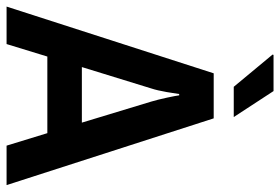

<svg xmlns="http://www.w3.org/2000/svg" viewBox="-154 -698 852 584"><g transform="rotate(90 272.0 -406.0)"><path d="M244 -691 146 -809 147 -812H257L336 -691ZM423 0 385 -124H152L114 0H0L203 -630H340L543 0ZM249 -440 184 -229H353L289 -440Q283 -460 277 -488Q271 -516 270 -525H266Q265 -516 260 -487Q255 -458 249 -440Z"/></g></svg>

Font: Pragati Narrow
Style: Bold
Weight: 700
Designer: Hector Gatti, Marcela Romero, Pablo Cosgaya and Nicolas Silva
Foundry: Omnibus-Type
Version: Version 1.010; ttfautohint (v1.3)